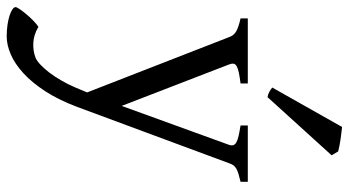

<svg xmlns="http://www.w3.org/2000/svg" viewBox="-270 -520 1011 556"><g transform="rotate(90 235.0 -241.5)"><path d="M482.9 -433.1Q468.3 -429.7 459 -426.8Q449.7 -423.8 443.8 -420.2Q438 -416.5 434.8 -411.9Q431.6 -407.2 429.2 -399.9L266.1 40Q245.6 94.2 220.5 132.8Q195.3 171.4 168.2 196Q141.1 220.7 113.8 232.4Q86.4 244.1 62 244.1Q43.5 244.1 27.8 241.7Q12.2 239.3 1 235.6Q-10.3 231.9 -16.6 227.3Q-22.9 222.7 -22.9 218.3Q-22.9 215.3 -17.1 206.5Q-11.2 197.8 -2.4 187.3Q6.3 176.8 16.4 167Q26.4 157.2 34.2 152.3Q57.6 166 80.8 167Q104 168 122.1 161.1Q130.9 158.2 142.6 147.5Q154.3 136.7 166.3 121.1Q178.2 105.5 189.7 85.7Q201.2 65.9 210 44.9L224.1 11.2L64 -399.9Q59.6 -413.6 46.9 -420.7Q34.2 -427.7 9.8 -433.1V-454.1H198.2V-433.1Q179.2 -430.7 167.2 -428.2Q155.3 -425.8 148.7 -422.1Q142.1 -418.5 141.1 -413.1Q140.1 -407.7 143.1 -399.9L263.2 -88.9L376 -399.9Q378.4 -407.2 376.7 -412.4Q375 -417.5 368.4 -421.1Q361.8 -424.8 349.9 -427.5Q337.9 -430.2 319.8 -433.1V-454.1H482.9ZM237.8 -511.2Q229 -512.7 222.2 -516.6Q215.3 -520.5 210 -524.9L324.2 -727.1Q330.1 -726.6 339.6 -725.3Q349.1 -724.1 359.6 -722.7Q370.1 -721.2 379.9 -719.2Q389.6 -717.3 395 -715.8L406.2 -696.8Z"/></g></svg>

Font: Gentium Basic
Style: Regular
Weight: 400
Designer: J. Victor Gaultney and Annie Olsen
Foundry: SIL International
Version: Version 1.100